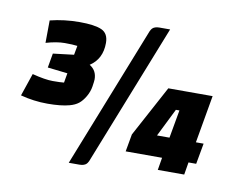

<svg xmlns="http://www.w3.org/2000/svg" viewBox="-77 -767 1125 909"><g transform="rotate(10 485.5 -312.5)"><path d="M670 -665 401 15Q396 25 392 29Q381 40 358 40H307L576 -640Q581 -650 585 -654Q596 -665 619 -665ZM728 0 738 -60H563L578 -144L710 -389H923L883 -160H920L902 -60H865L855 0ZM756 -160 780 -295H763L696 -160ZM243 -468 251 -512Q229 -515 190.5 -515Q152 -515 100 -500L101 -608Q169 -625 242 -625Q315 -625 348.5 -610Q382 -595 382 -549Q382 -472 324 -434Q359 -413 359 -370Q359 -362 355 -336Q351 -310 337 -286Q323 -262 306.5 -249Q290 -236 264 -229Q224 -218 158.5 -218Q93 -218 29 -235L66 -344Q128 -328 165 -328Q202 -328 219 -330L227 -376L131 -387L143 -456Z"/></g></svg>

Font: Changa One
Style: Italic
Weight: 400
Italic angle: -12°
Designer: Eduardo Rodriguez Tunni
Foundry: Eduardo Rodriguez Tunni
Version: Version 1.003